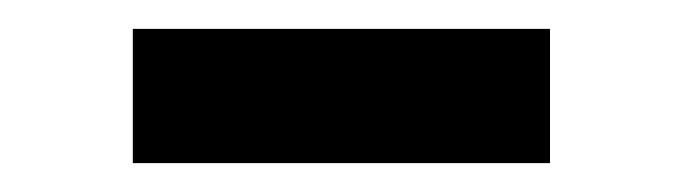

<svg xmlns="http://www.w3.org/2000/svg" viewBox="-20 -738 479 133"><path d="M72 -625V-718H361V-625Z"/></svg>

Font: Piazzolla Thin ExtraBold
Style: Regular
Weight: 800
Version: Version 2.005